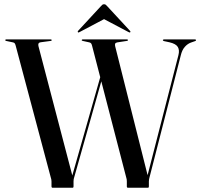

<svg xmlns="http://www.w3.org/2000/svg" viewBox="-20 -886 945 906"><path d="M464 -560.5 472.5 -553.5 329.5 -47Q328.5 -44.5 327.8 -40.5Q327 -36.5 327 -30.5V-6Q327 -3.5 326 -1.8Q325 0 322 0H228Q225.5 0 224.2 -1.8Q223 -3.5 223 -6V-30.5Q223 -36.5 222 -40Q221 -43.5 219.5 -49L54 -670.5Q52 -678 49.5 -681.5Q47 -685 41 -686L8.5 -693Q6.5 -694 5.5 -694.8Q4.5 -695.5 4.5 -696.5Q4.5 -698 5.8 -699Q7 -700 8.5 -700H220Q222 -700 223 -699Q224 -698 224 -696.5Q224 -693.5 220 -693L171.5 -686.5Q164 -685.5 161.8 -680.5Q159.5 -675.5 161.5 -668L324.5 -45.5L311.5 -24ZM748.5 -696Q748.5 -698 750 -699Q751.5 -700 753.5 -700H900.5Q903 -700 904 -699Q905 -698 905 -696Q905 -695 904 -694Q903 -693 900.5 -692L880.5 -685Q864.5 -679 851.8 -664.5Q839 -650 833 -624.5L685 -47Q684.5 -44.5 683.5 -40.5Q682.5 -36.5 682.5 -30.5V-6Q682.5 -3.5 681.5 -1.8Q680.5 0 677.5 0H583.5Q581 0 579.8 -1.8Q578.5 -3.5 578.5 -6V-30.5Q578.5 -36.5 577.8 -40Q577 -43.5 575.5 -49L414.5 -670Q412.5 -678 410 -681.2Q407.5 -684.5 401.5 -686L370 -693Q367.5 -693.5 366.5 -694.5Q365.5 -695.5 365.5 -696.5Q365.5 -698 366.8 -699Q368 -700 369.5 -700H580Q581.5 -700 582.8 -699Q584 -698 584 -696.5Q584 -695.5 582.5 -694.2Q581 -693 579 -693L533.5 -686Q525.5 -684.5 523.5 -680Q521.5 -675.5 523.5 -667.5L680.5 -43.5L667.5 -24.5L822 -626Q828 -649.5 819 -664.5Q810 -679.5 779.5 -686.5L754 -692Q751 -693 749.8 -694Q748.5 -695 748.5 -696ZM490.5 -806H451.5L586 -735Q592 -731.5 594 -733.5Q595.5 -734.5 595.5 -736.5Q595.5 -738.5 593 -741L487.5 -855Q483 -860.5 479.5 -863.2Q476 -866 471 -866Q466 -866 462.5 -863.2Q459 -860.5 454.5 -855L349 -741Q346.5 -738.5 346.8 -736.5Q347 -734.5 348 -733.5Q350.5 -731.5 356 -735Z"/></svg>

Font: Fraunces 96pt
Style: Regular
Weight: 400
Version: Version 1.000;[b76b70a41]